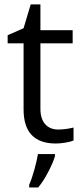

<svg xmlns="http://www.w3.org/2000/svg" viewBox="-20 -632 368 858"><path d="M240.2 -53.2Q260.3 -53.2 278.8 -56.2Q297.4 -59.1 308.6 -62V-4.4Q295.9 1.5 272.2 5.4Q248.5 9.3 229.5 9.3Q85.4 9.3 85.4 -143.1V-438.5H14.2V-474.6L85.4 -505.9L117.2 -612.3H160.6V-497.1H304.7V-438.5H160.6V-146Q160.6 -101.1 181.9 -77.1Q203.1 -53.2 240.2 -53.2ZM110.4 193.8Q123 165 134.5 122.8Q146 80.6 149.4 56.6H225.6V64.9Q220.2 87.9 198 131.6Q175.8 175.3 150.9 205.6H110.4Z"/></svg>

Font: Bpm'online Open Sans
Style: Regular
Weight: 400
Foundry: Ascender Corporation
Version: Version 1.10